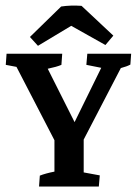

<svg xmlns="http://www.w3.org/2000/svg" viewBox="-20 -679 502 699"><path d="M276.9 -657.7 392.6 -549.3 363.8 -515.1 239.3 -585 118.2 -512.2 88.9 -544.4 202.6 -655.3Q237.8 -660.6 276.9 -657.7ZM122.1 0 125 -39.6Q146 -47.9 178.2 -54.2V-168.5L40 -435.5L1 -442.9L3.9 -483.4H206.5L203.6 -442.9Q186.5 -435.5 153.8 -428.7L251.5 -234.4L348.6 -432.1L294.4 -442.9L297.9 -483.4H457.5L454.6 -443.8Q441.9 -437 419.9 -431.2L284.7 -170.9V-51.3L343.3 -40.5L339.8 0Z"/></svg>

Font: Markazi Text SemiBold
Style: Regular
Weight: 600
Designer: Borna Izadpanah (Arabic designer), Fiona Ross (Arabic design director) and Florian Runge (Latin designer)
Foundry: Borna Izadpanah and Florian Runge
Version: Version 1.001; ttfautohint (v1.8.3)